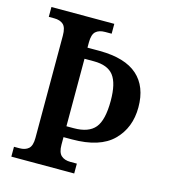

<svg xmlns="http://www.w3.org/2000/svg" viewBox="-107 -800 781 885"><g transform="rotate(15 283.5 -357.0)"><path d="M29 -47H55Q83 -47 98.5 -61Q114 -75 114 -112V-600Q114 -639 98.5 -653Q83 -667 55 -667H29V-714H329V-667H298Q269 -667 253.5 -653Q238 -639 238 -601V-576H298Q418 -575 477 -522.5Q536 -470 536 -371Q536 -273 473.5 -211Q411 -149 278 -149H238V-113Q238 -76 254 -61.5Q270 -47 298 -47H329V0H29ZM273 -201Q344 -201 374.5 -238Q405 -275 405 -367Q405 -450 377 -486.5Q349 -523 283 -523H238V-201Z"/></g></svg>

Font: Noto Serif NarrowSemiBold
Style: Regular
Weight: 600
Width: 4
Designer: Monotype Design Team
Foundry: Monotype Imaging Inc.
Version: Version 1.001